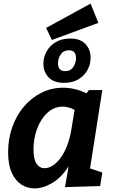

<svg xmlns="http://www.w3.org/2000/svg" viewBox="-20 -1034 631 1066"><path d="M172 12Q132 12 99 -9Q66 -30 45.5 -74.5Q25 -119 25 -189Q25 -263 48 -328Q71 -393 112.5 -442Q154 -491 210 -519Q266 -547 331 -547Q362 -547 394.5 -539.5Q427 -532 460 -516L474 -534H548L480 -99L548 -76L536 -1L341 5L361 -111Q323 -50 271.5 -19Q220 12 172 12ZM228 -100Q256 -100 286 -124.5Q316 -149 340 -196.5Q364 -244 376 -313L394 -424Q360 -442 328 -442Q281 -442 244 -408.5Q207 -375 186.5 -320.5Q166 -266 166 -205Q166 -150 183 -125Q200 -100 228 -100ZM268 -812 236 -879 483 -1014 526 -907ZM336 -574Q279 -574 250 -604.5Q221 -635 221 -680Q221 -717 239 -749Q257 -781 290.5 -800.5Q324 -820 370 -820Q426 -820 454.5 -789.5Q483 -759 483 -713Q483 -677 465.5 -645Q448 -613 415 -593.5Q382 -574 336 -574ZM342 -639Q372 -639 387 -662Q402 -685 402 -711Q402 -755 363 -755Q333 -755 317.5 -732.5Q302 -710 302 -683Q302 -639 342 -639Z"/></svg>

Font: Bitter
Style: Bold Italic
Weight: 700
Italic angle: -9°
Designer: Sol Matas, and Bitter project Authors
Foundry: Sol Matas
Version: Version 2.001